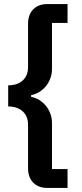

<svg xmlns="http://www.w3.org/2000/svg" viewBox="-20 -780 403 938"><path d="M310 138V46H234V-179C234 -244 188 -296 132 -307V-315C188 -326 234 -378 234 -443V-668H310V-760H209C155 -760 117 -724 117 -665V-451C117 -394 76 -363 20 -363V-260C76 -260 117 -229 117 -171V43C117 102 155 138 209 138Z"/></svg>

Font: Braiins Sans SemiBold
Style: Regular
Weight: 600
Designer: Mike Abbink, Paul van der Laan, Pieter van Rosmalen, Jiri Chlebus, Lubos Buracinsky
Foundry: Bold Monday, Sudetype
Version: Version 1.000;hotconv 1.0.109;makeotfexe 2.5.65596